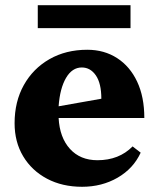

<svg xmlns="http://www.w3.org/2000/svg" viewBox="-20 -702 610 737"><path d="M295 15Q219 15 160.5 -16Q102 -47 69 -102Q36 -157 36 -229Q36 -312 71.5 -375.5Q107 -439 170 -475Q233 -511 315 -511Q380 -511 429.5 -479Q479 -447 506.5 -388.5Q534 -330 534 -249H205Q209 -174 248.5 -130.5Q288 -87 354 -87Q437 -87 489 -140L520 -116Q492 -55 431.5 -20Q371 15 295 15ZM294 -443Q257 -443 233.5 -403Q210 -363 205 -294L369 -323Q369 -382 348 -412.5Q327 -443 294 -443ZM125 -594V-682H481V-594Z"/></svg>

Font: Platypi
Style: Bold
Weight: 700
Designer: David Sargent
Foundry: Bolt Cutter Type
Version: Version 1.200; ttfautohint (v1.8.4.7-5d5b)